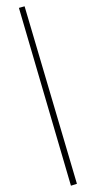

<svg xmlns="http://www.w3.org/2000/svg" viewBox="-20 -584 304 609"><path d="M58 -564 224 -1 205 5 40 -559Z"/></svg>

Font: Rozha One
Style: Regular
Weight: 400
Designer: Tim Donaldson, Indian Type Foundry
Foundry: Indian Type Foundry
Version: Version 1.301;PS 1.0;hotconv 1.0.78;makeotf.lib2.5.61930; tt